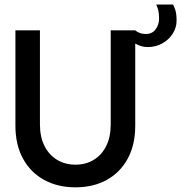

<svg xmlns="http://www.w3.org/2000/svg" viewBox="-20 -790 776 822"><path d="M454 -660H559V-251.5Q559 -170 526.8 -110.8Q494.5 -51.5 437 -19.8Q379.5 12 303 12Q227 12 169 -19.8Q111 -51.5 78.5 -110.8Q46 -170 46 -251.5V-660H151V-257Q151 -203 170.8 -164.5Q190.5 -126 224.8 -105.5Q259 -85 303 -85Q347 -85 381 -105.5Q415 -126 434.5 -164.5Q454 -203 454 -257ZM612.5 -588.5Q596.5 -588.5 583.5 -592.8Q570.5 -597 559 -603.5V-660Q566.5 -653.5 578 -649Q589.5 -644.5 604.5 -644.5Q632 -644.5 646.5 -664.8Q661 -685 661 -709.5Q661 -731.5 658 -744Q655 -756.5 649 -770.5H721Q725 -763.5 730.5 -747.2Q736 -731 736 -702Q736 -671 719 -645Q702 -619 674 -603.8Q646 -588.5 612.5 -588.5Z"/></svg>

Font: League Spartan Thin Medium
Style: Regular
Weight: 500
Version: Version 2.002